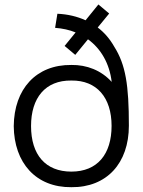

<svg xmlns="http://www.w3.org/2000/svg" viewBox="-20 -802 622 838"><path d="M291.5 15C446 16.5 542.5 -90 542.5 -253.5C542.5 -430.5 528.5 -519.5 478.5 -598.5C459.5 -632 435.5 -660 406.5 -682L456.5 -743L409.5 -782.5L353.5 -713.5C317 -730 276 -740 230.5 -742L220.5 -680.5C253 -678 283 -671.5 310 -660.5L262 -601.5L308.5 -562.5L364 -630.5C421 -589 458 -524.5 467.5 -444.5C422 -495 358.5 -519.5 291.5 -518.5C137.5 -520 41.5 -413.5 40 -251.5C41.5 -91.5 136.5 16.5 291.5 15ZM291.5 -53C178.5 -53 115.5 -126.5 115.5 -252C115.5 -374.5 177.5 -452 291.5 -450.5C402.5 -452 467 -376 467 -252.5C467 -129.5 405.5 -53 291.5 -53Z"/></svg>

Font: Manrope
Style: Regular
Weight: 400
Designer: Mikhail Sharanda
Foundry: Mikhail Sharanda
Version: Version 4.505